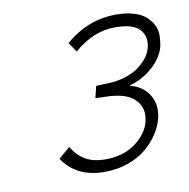

<svg xmlns="http://www.w3.org/2000/svg" viewBox="-60 -879 573 582"><g transform="rotate(-10 226.5 -588.0)"><path d="M404.8 -487.8Q398.9 -464.4 384.3 -441.7Q369.6 -418.9 346.7 -399.4Q323.7 -379.9 290 -367.9Q256.3 -356 216.8 -356Q130.9 -356 88.9 -418.9L124 -449.2Q141.1 -420.9 165.3 -407Q189.5 -393.1 226.1 -393.1Q282.2 -393.1 319.6 -421.1Q356.9 -449.2 365.2 -484.9Q374.5 -521.5 353.3 -547.4Q332 -573.2 285.2 -578.1Q279.8 -579.1 269.5 -579.6Q259.3 -580.1 246.6 -580.3Q233.9 -580.6 228 -581.1L236.8 -617.2Q243.2 -617.7 255.9 -618.2Q268.6 -618.7 278.3 -619.1Q288.1 -619.6 292 -620.1Q341.8 -626.5 372.8 -650.9Q403.8 -675.3 411.1 -705.1Q418.9 -739.3 398.4 -760.7Q377.9 -782.2 323.2 -782.2Q256.3 -782.2 196.8 -730L176.8 -759.8Q246.6 -819.8 333 -819.8Q363.3 -819.8 386.7 -813Q410.2 -806.2 423.3 -794.7Q436.5 -783.2 444.6 -768.1Q452.6 -752.9 452.6 -736.3Q452.6 -719.7 449.2 -702.1Q440.9 -668.9 409.9 -640.6Q378.9 -612.3 337.9 -601.1L336.9 -600.1Q376 -590.8 395.3 -559.6Q414.6 -528.3 404.8 -487.8Z"/></g></svg>

Font: Sinkin Sans 200 X Light Italic
Style: Regular
Weight: 200
Italic angle: -112°
Designer: Keith Bates
Foundry: K-Type
Version: Sinkin Sans (version 1.0)  by Keith Bates   •   © 2014   www